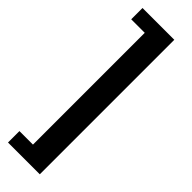

<svg xmlns="http://www.w3.org/2000/svg" viewBox="-321 -753 974 974"><g transform="rotate(45 166.5 -265.5)"><path d="M17 135H114V-667H17V-748H245V217H17Z"/></g></svg>

Font: Coval
Style: ExtraBold
Weight: 800
Foundry: Context Ltd
Version: Version 001.000